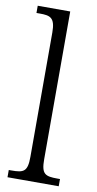

<svg xmlns="http://www.w3.org/2000/svg" viewBox="-87 -799 422 838"><g transform="rotate(10 123.5 -380.0)"><path d="M10 0H237V-32H226C171 -32 154 -39 154 -105V-760H10V-728H25C71 -728 93 -722 93 -656V-105C93 -39 76 -32 21 -32H10Z"/></g></svg>

Font: Noto Serif Thai Condensed Light
Style: Regular
Weight: 300
Width: 3
Designer: Monotype Design Team
Foundry: Monotype Imaging Inc.
Version: Version 2.002